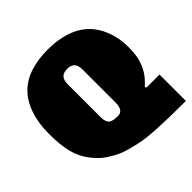

<svg xmlns="http://www.w3.org/2000/svg" viewBox="-217 -980 1246 1246"><g transform="rotate(-45 406.0 -357.0)"><path d="M670.9 -173.8 676.8 -164.1H795.9V78.1Q491.2 78.1 393.1 56.6Q294.9 35.2 256.8 18.6Q218.8 2 175.8 -26.1Q132.8 -54.2 91.8 -107.2Q50.8 -160.2 33.4 -229Q16.1 -297.9 16.1 -397.9Q16.1 -498 43 -575Q69.8 -651.9 119.4 -700Q168.9 -748 240 -770Q311 -792 397.9 -792Q484.9 -792 555.9 -769.5Q627 -747.1 676.5 -700.9Q726.1 -654.8 752.9 -584.5Q779.8 -514.2 779.8 -438.5Q779.8 -362.8 767.3 -321.8Q754.9 -280.8 734.9 -247.6Q714.8 -214.4 670.9 -173.8ZM465.8 -237.8V-540Q465.8 -579.1 449 -596.4Q432.1 -613.8 397.9 -613.8Q363.8 -613.8 346.9 -596.4Q330.1 -579.1 330.1 -540V-237.8Q330.1 -198.7 346.9 -181.4Q363.8 -164.1 414.8 -164.1Q465.8 -164.1 465.8 -237.8Z"/></g></svg>

Font: AlfaSlabOne-Regular
Style: Regular
Weight: 400
Designer: JM Sole
Foundry: JM Sole
Version: Version 1.001